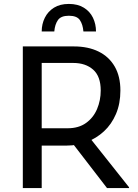

<svg xmlns="http://www.w3.org/2000/svg" viewBox="-20 -956 700 976"><path d="M152 -216V-304H324Q380 -304 417.5 -331Q455 -358 473.5 -402Q492 -446 492 -496Q492 -568 453.5 -602Q415 -636 352 -636H152V-720H356Q428 -720 481 -694Q534 -668 563 -618Q592 -568 592 -496Q592 -429 569.5 -376.5Q547 -324 508.5 -288.5Q470 -253 421.5 -234.5Q373 -216 320 -216ZM96 0V-720H192V0ZM524 0 336 -244 436 -256 636 -4V0ZM330 -936Q375 -936 406 -917Q437 -898 452.5 -866Q468 -834 468 -796H404Q401 -832 386 -854Q371 -876 330 -876Q290 -876 274.5 -854Q259 -832 256 -796H192Q192 -834 208 -866Q224 -898 254.5 -917Q285 -936 330 -936Z"/></svg>

Font: Kufam
Style: Regular
Weight: 400
Designer: Wael Morcos, Artur Schmal
Foundry: Original Type
Version: Version 1.301; ttfautohint (v1.8.3)